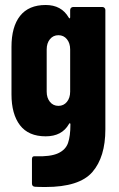

<svg xmlns="http://www.w3.org/2000/svg" viewBox="-20 -542 476 769"><path d="M121 84Q182 86 212.5 72Q243 58 252.5 30.5Q262 3 262 -43V-44Q262 -48 260 -48.5Q258 -49 256 -45Q228 4 163 4Q94 4 60 -40.5Q26 -85 26 -164V-354Q26 -435 60.5 -478.5Q95 -522 163 -522Q226 -522 255 -472Q257 -468 259 -468.5Q261 -469 261 -473V-502Q261 -507 264.5 -510.5Q268 -514 273 -514H390Q395 -514 398.5 -510.5Q402 -507 402 -502V-24Q402 87 350 147Q298 207 162 207Q135 207 120 206Q108 205 108 193V95Q108 82 121 84ZM214 -118Q235 -118 248 -134Q261 -150 261 -175V-344Q261 -369 248 -385Q235 -401 214 -401Q193 -401 180 -385Q167 -369 167 -344V-175Q167 -150 180 -134Q193 -118 214 -118Z"/></svg>

Font: Barlow Condensed
Style: Bold
Weight: 700
Width: 3
Designer: Jeremy Tribby
Foundry: Tribby Type
Version: Version 1.500